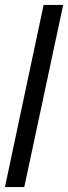

<svg xmlns="http://www.w3.org/2000/svg" viewBox="-44 -755 275 775"><path d="M-24 0H54L211 -735H132Z"/></svg>

Font: League Gothic Condensed Italic
Style: Regular
Weight: 400
Width: 3
Designer: The League of Moveable Type
Version: Version 1.600; ttfautohint (v1.8.3)